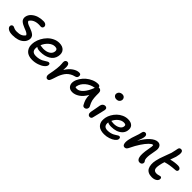

<svg xmlns="http://www.w3.org/2000/svg" viewBox="285 -2163 3635 3635"><g transform="rotate(45 2102.0 -346.0)"><path d="M171.9 -41Q87.4 -41 47.1 -70.8Q6.8 -100.6 14.2 -138.2Q17.1 -154.3 29.3 -165Q41.5 -175.8 59.1 -175.8Q71.8 -175.8 85.2 -168.5Q98.6 -161.1 121.3 -153.6Q144 -146 180.2 -146Q243.7 -146 285.2 -163.8Q326.7 -181.6 355 -222.2Q350.6 -238.8 331.8 -252.9Q313 -267.1 287.6 -277.8Q262.2 -288.6 232.7 -300Q203.1 -311.5 176.3 -325.7Q149.4 -339.8 128.4 -357.4Q107.4 -375 97.9 -402.1Q88.4 -429.2 95.2 -462.9Q106.4 -521.5 155 -564.9Q203.6 -608.4 267.3 -627.9Q331.1 -647.5 398.9 -646Q443.4 -645.5 465.6 -623.8Q487.8 -602.1 482.9 -574.2Q479.5 -555.7 466.8 -545.4Q454.1 -535.2 435.1 -535.2Q429.2 -535.2 412.8 -536.6Q396.5 -538.1 382.8 -538.1Q249 -538.1 191.9 -448.2Q194.8 -431.2 212.6 -417Q230.5 -402.8 256.1 -392.6Q281.7 -382.3 311.8 -371.8Q341.8 -361.3 369.9 -347.4Q397.9 -333.5 419.9 -316.2Q441.9 -298.8 451.9 -271.7Q461.9 -244.6 455.1 -210Q442.9 -152.8 400.6 -114Q358.4 -75.2 300.5 -58.1Q242.7 -41 171.9 -41Z M761.7 26.9Q710.9 26.9 670.7 12.9Q630.4 -1 605.5 -25.4Q580.6 -49.8 565.4 -83.7Q550.3 -117.7 549.1 -157.2Q547.9 -196.8 555.7 -241.2Q567.9 -301.8 599.4 -359.9Q630.9 -418 675.5 -464.1Q720.2 -510.3 779.8 -538.6Q839.4 -566.9 901.9 -566.9Q992.7 -566.9 1037.6 -515.9Q1082.5 -464.8 1064.9 -376Q1046.9 -285.6 964.1 -237.8Q881.3 -189.9 766.6 -189.9Q689 -189.9 659.7 -217.8Q630.9 -75.2 763.7 -75.2Q807.6 -75.2 845.7 -84.5Q883.8 -93.8 909.2 -107.2Q934.6 -120.6 954.8 -134Q975.1 -147.5 991.9 -156.7Q1008.8 -166 1021 -166Q1041 -166 1049.6 -152.8Q1058.1 -139.6 1053.7 -116.2Q1046.9 -84 1006.6 -51Q966.3 -18.1 899.7 4.4Q833 26.9 761.7 26.9ZM682.6 -282.2Q689 -282.2 714.8 -277.1Q740.7 -272 763.7 -272Q842.8 -272 894.8 -302Q946.8 -332 956.5 -382.8Q972.2 -460.9 891.6 -460.9Q827.6 -460.9 769.3 -409.7Q710.9 -358.4 679.7 -282.2Z M1225.1 82Q1200.7 82 1186 56.4Q1171.4 30.8 1177.7 -3.9Q1223.6 -224.1 1212.9 -317.9Q1207 -357.4 1211.9 -380.9Q1215.8 -398.9 1229.5 -410.4Q1243.2 -421.9 1261.7 -421.9Q1297.4 -421.9 1311 -384.8Q1324.7 -347.7 1315.9 -255.9Q1370.1 -345.2 1437 -390.6Q1503.9 -436 1564 -436Q1622.6 -436 1610.8 -373Q1604 -336.9 1557.1 -326.2Q1512.2 -315.4 1475.6 -293.9Q1439 -272.5 1412.6 -244.9Q1386.2 -217.3 1364 -178Q1341.8 -138.7 1326.7 -98.9Q1311.5 -59.1 1295.9 -5.9Q1278.3 47.4 1264.9 64.7Q1251.5 82 1225.1 82Z M1732.4 -78.1Q1661.6 -78.1 1627.7 -124.3Q1593.8 -170.4 1607.4 -238.8Q1618.7 -293 1654.1 -347.2Q1689.5 -401.4 1738.3 -443.1Q1787.1 -484.9 1848.9 -511Q1910.6 -537.1 1970.2 -537.1Q2022.5 -537.1 2025.4 -495.1Q2033.2 -497.1 2039.6 -497.1Q2066.9 -497.1 2083.3 -477.1Q2099.6 -457 2099.6 -425.8Q2099.6 -378.9 2100.1 -355.2Q2100.6 -331.5 2103.5 -295.9Q2106.4 -260.3 2112.3 -236.8Q2118.2 -213.4 2129.4 -184.3Q2140.6 -155.3 2157.2 -127Q2166.5 -113.3 2165.5 -96.4Q2164.6 -79.6 2157.5 -64.9Q2150.4 -50.3 2135 -40.5Q2119.6 -30.8 2100.6 -30.8Q2071.8 -30.8 2056.6 -57.1Q2027.8 -108.4 2013.4 -154.3Q1999 -200.2 1998.5 -271Q1942.9 -171.4 1872.1 -124.8Q1801.3 -78.1 1732.4 -78.1ZM1712.4 -217.8Q1709.5 -203.1 1709.5 -190.9Q1725.1 -184.1 1752.4 -184.1Q1812 -184.1 1872.1 -250.5Q1932.1 -316.9 1977.5 -439.9Q1874 -423.8 1801 -360.4Q1728 -296.9 1712.4 -217.8Z M2422.4 -573.2Q2381.3 -573.2 2358.6 -597.7Q2335.9 -622.1 2343.3 -657.2Q2349.1 -687 2373.8 -705.1Q2398.4 -723.1 2431.2 -723.1Q2473.1 -723.1 2492.9 -696.8Q2512.7 -670.4 2506.3 -637.2Q2501.5 -611.8 2479.7 -592.5Q2458 -573.2 2422.4 -573.2ZM2299.3 20Q2269 20 2254.2 -4.2Q2239.3 -28.3 2245.1 -62Q2258.3 -127 2269 -189.5Q2279.8 -252 2283.2 -270Q2290 -301.3 2310.3 -320.1Q2330.6 -338.9 2361.3 -338.9Q2387.2 -338.9 2400.6 -321.3Q2414.1 -303.7 2408.2 -272Q2403.8 -247.6 2378.7 -147Q2353.5 -46.4 2349.1 -25.9Q2341.3 20 2299.3 20Z M2720.7 59.1Q2669.9 59.1 2630.6 47.1Q2591.3 35.2 2567.1 13.7Q2543 -7.8 2528.8 -37.4Q2514.6 -66.9 2513.4 -102.5Q2512.2 -138.2 2519 -178.2Q2529.3 -230.5 2558.8 -281.7Q2588.4 -333 2630.1 -374Q2671.9 -415 2728 -440.4Q2784.2 -465.8 2842.8 -465.8Q2926.3 -465.8 2965.8 -423.3Q3005.4 -380.9 2989.7 -303.2Q2979 -249.5 2938.5 -210.9Q2897.9 -172.4 2841.6 -154.3Q2785.2 -136.2 2718.8 -136.2Q2648.4 -136.2 2621.1 -157.2Q2615.2 -132.8 2618.7 -111.1Q2622.1 -89.4 2632.1 -72.8Q2642.1 -56.2 2664.1 -46.6Q2686 -37.1 2717.8 -37.1Q2757.8 -37.1 2793 -45.9Q2828.1 -54.7 2851.6 -67.1Q2875 -79.6 2893.6 -92Q2912.1 -104.5 2927.2 -113.3Q2942.4 -122.1 2953.1 -122.1Q2973.1 -122.1 2981.2 -106.9Q2989.3 -91.8 2984.9 -68.8Q2978.5 -39.1 2941.2 -9.8Q2903.8 19.5 2844 39.3Q2784.2 59.1 2720.7 59.1ZM2832 -365.2Q2774.4 -365.2 2722.2 -323.5Q2669.9 -281.7 2641.1 -217.8L2664.6 -214.4Q2687.5 -210.9 2710 -210.9Q2778.3 -210.9 2827.9 -238Q2877.4 -265.1 2885.7 -309.1Q2891.6 -337.9 2879.4 -351.6Q2867.2 -365.2 2832 -365.2Z M3576.2 -38.1Q3519 -38.1 3502.4 -111.1Q3485.8 -184.1 3514.2 -335Q3533.7 -426.3 3525.4 -454.1Q3522.5 -455.1 3516.6 -455.1Q3491.2 -455.1 3445.3 -409.2Q3399.4 -363.3 3345.5 -282Q3291.5 -200.7 3248.5 -108.9Q3231 -69.8 3213.9 -54.4Q3196.8 -39.1 3173.3 -39.1Q3133.3 -39.1 3121.1 -84.2Q3108.9 -129.4 3124.5 -200.2Q3136.7 -261.2 3165 -338.1Q3193.4 -415 3204.6 -473.1Q3208.5 -493.2 3221.7 -505.1Q3234.9 -517.1 3254.4 -517.1Q3278.8 -517.1 3293 -495.6Q3307.1 -474.1 3299.3 -435.1Q3294.9 -413.1 3287.8 -391.8Q3280.8 -370.6 3270.3 -342.5Q3259.8 -314.5 3253.4 -295.9Q3324.2 -422.9 3402.3 -492.4Q3480.5 -562 3546.4 -562Q3601.6 -562 3625.2 -518.3Q3648.9 -474.6 3634.3 -405.8Q3617.7 -319.8 3611.3 -272.2Q3605 -224.6 3607.7 -185.1Q3610.4 -145.5 3627.4 -127.9Q3635.7 -118.2 3638.2 -108.4Q3640.6 -98.6 3638.2 -83Q3634.3 -64.5 3617.9 -51.3Q3601.6 -38.1 3576.2 -38.1Z M3934.1 -4.9Q3877.4 -4.9 3838.1 -25.4Q3798.8 -45.9 3780.5 -82Q3762.2 -118.2 3758.1 -168.5Q3753.9 -218.8 3767.1 -277.8Q3783.2 -356.9 3823.7 -459.5Q3864.3 -562 3874 -596.2Q3884.3 -632.8 3892.6 -676.5Q3900.9 -720.2 3904.3 -733.9Q3909.2 -752.9 3920.4 -763.4Q3931.6 -773.9 3955.1 -773.9Q4032.7 -773.9 3988.3 -605Q3972.7 -556.6 3947.3 -488.8Q4042 -514.2 4132.3 -514.2Q4168 -514.2 4188.2 -496.1Q4208.5 -478 4203.1 -452.1Q4197.3 -420.9 4159.2 -418Q4074.2 -412.1 4018.6 -403.3Q3962.9 -394.5 3905.3 -377Q3887.2 -325.2 3876.5 -267.1Q3860.4 -185.5 3879.2 -151.4Q3897.9 -117.2 3951.2 -117.2Q3979.5 -117.2 4004.2 -126Q4028.8 -134.8 4040 -134.8Q4060.1 -134.8 4068.8 -121.1Q4077.6 -107.4 4073.2 -84Q4066.4 -48.8 4028.8 -26.9Q3991.2 -4.9 3934.1 -4.9Z"/></g></svg>

Font: Shantell Sans Irregular Bouncy
Style: Italic
Weight: 500
Italic angle: -11.31°
Designer: Stephen Nixon, Anya Danilova, Shantell Martin
Foundry: Arrow Type
Version: Version 1.006;[9816181b4]